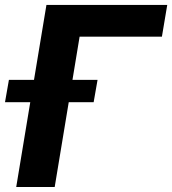

<svg xmlns="http://www.w3.org/2000/svg" viewBox="-47 -747 688 767"><path d="M621.1 -727.3H138.5L88.8 -427.9H-11.4L-27 -338.8H73.9L17.8 0H171.5L227.6 -338.8H327.1L342.7 -427.9H242.5L271 -600.5H599.8Z"/></svg>

Font: Margiela Sans
Style: Bold Italic
Weight: 700
Italic angle: -9.39999°
Designer: Stefan Endress, Andreas Faust
Version: Version 1.100;FEAKit 1.0